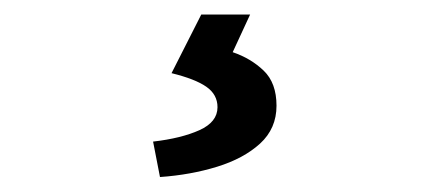

<svg xmlns="http://www.w3.org/2000/svg" viewBox="-20 -23 587 259"><path d="M195.8 215.8 186.5 168Q224.6 163.6 249 152.6Q273.4 141.6 273.4 121.6Q273.4 104.5 258.3 94Q243.2 83.5 211.4 75.7L251.5 -3.4H317.4L293.9 47.4Q318.4 55.7 335.7 72.3Q353 88.9 353 119.6Q353 150.4 330.8 170.7Q308.6 190.9 272.9 201.9Q237.3 212.9 195.8 215.8Z"/></svg>

Font: Varta Light
Style: Bold
Weight: 700
Version: Version 1.004